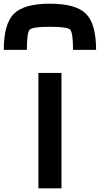

<svg xmlns="http://www.w3.org/2000/svg" viewBox="-208 -1020 540 1040"><path d="M125 0H0V-625H125ZM312.5 -750H187.5Q187.5 -843.8 171.9 -859.4Q156.2 -875 62.5 -875Q-31.2 -875 -46.9 -859.4Q-62.5 -843.8 -62.5 -750H-187.5Q-187.5 -890.6 -132.8 -945.3Q-78.1 -1000 62.5 -1000Q203.1 -1000 257.8 -945.3Q312.5 -890.6 312.5 -750Z"/></svg>

Font: CraftyPE
Style: Regular
Weight: 400
Designer: Erek Butcher
Foundry: Haunted Coop
Version: Version 0.018;April 4, 2024;FontCreator 15.0.0.2962 64-bit